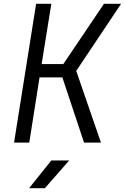

<svg xmlns="http://www.w3.org/2000/svg" viewBox="-20 -750 657 1010"><path d="M134 0H54L170 -730H250L199 -413H313L527 -730H617L381 -377L511 0H422L308 -343H188ZM216 240H133L250 94H344Z"/></svg>

Font: JetBrains Mono Semi Light
Style: Italic
Weight: 350
Italic angle: -9°
Monospace: yes
Designer: Philipp Nurullin, Konstantin Bulenkov
Foundry: JetBrains
Version: 2.002